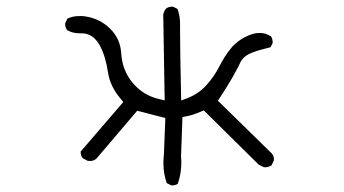

<svg xmlns="http://www.w3.org/2000/svg" viewBox="-20 -563 1040 580"><path d="M220.2 -462.4H226.1Q250 -462.4 267.1 -445.3Q274.9 -437.5 281.2 -426.3Q298.8 -394 306.2 -344.7Q312.5 -301.8 345.2 -263.7L352.5 -254.9L223.6 -105Q223.6 -105 223.6 -104.5Q223.6 -92.3 230 -85L245.1 -77.1Q248.5 -76.7 252.4 -76.7Q262.7 -76.7 271 -83.5L394.5 -228.5L479.5 -206.5L475.1 -95.2Q473.6 -82.5 473.6 -70.3Q473.6 -37.6 483.9 -9.8L496.6 -3.4Q498 -2.9 499 -2.9Q509.8 -2.9 517.1 -7.8Q527.8 -38.6 527.8 -73.2Q527.8 -82.5 526.9 -92.3L531.2 -209.5L541.5 -211.4Q561.5 -214.8 587.4 -226.1L595.7 -229.5L761.7 -65.4L776.9 -58.1Q778.3 -57.6 779.3 -57.6Q791.5 -57.6 800.3 -63.5L807.1 -77.6Q807.6 -79.1 807.6 -82.3Q807.6 -85.4 806.2 -90.3Q804.7 -95.2 800.8 -99.6L638.2 -258.8Q675.3 -314.5 695.3 -353Q701.7 -364.3 705.1 -372.6Q708.5 -380.9 714.6 -387Q720.7 -393.1 726.6 -396.7Q732.4 -400.4 741.2 -403.8Q760.3 -411.6 797.4 -420.4L803.2 -432.1Q803.7 -433.6 803.7 -434.6Q803.7 -445.8 798.3 -453.6L782.7 -460.9Q773.4 -463.4 766.8 -463.4Q760.3 -463.4 755.4 -462.9Q741.7 -460.9 727.5 -454.6Q697.8 -441.4 678.2 -417.7Q658.7 -394 642.8 -362.8Q627 -331.5 603.5 -305.7Q579.1 -278.8 544.9 -266.1L527.3 -259.3Q523.9 -418.5 523.9 -467.8V-491.2Q523.9 -515.6 516.1 -536.1L503.4 -542.5Q502 -543 501 -543Q488.8 -543 481 -536.6Q474.6 -528.3 473.1 -517.6L477.5 -259.8L460.9 -263.7Q413.6 -274.4 381.6 -311.8Q349.6 -349.1 346.2 -401.4Q343.8 -445.3 313.2 -475.8Q282.7 -506.3 239.3 -513.2Q230 -514.6 224.6 -514.6Q210 -514.6 200.9 -512.7Q191.9 -510.7 183.6 -506.8L177.2 -493.7Q176.8 -492.2 176.8 -490Q176.8 -487.8 177.2 -484.4Q178.7 -477.5 182.6 -472.2Q198.7 -462.4 220.2 -462.4Z"/></svg>

Font: NaikaiFont
Style: ExtraLight
Weight: 200
Version: Version 1.89